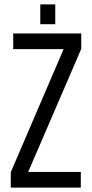

<svg xmlns="http://www.w3.org/2000/svg" viewBox="-20 -852 419 872"><path d="M231 -832V-742H163V-832ZM347 0H29V-70L269 -629H40V-700H349V-630L108 -71H347Z"/></svg>

Font: Adderley Regular
Style: Regular
Weight: 400
Designer: gorohovskiy
Version: Version 1.003 November 13, 2017